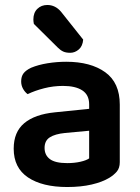

<svg xmlns="http://www.w3.org/2000/svg" viewBox="-20 -736 562 771"><path d="M250 -81Q279 -81 303 -86.5Q327 -92 338 -100V-211L241 -202Q201 -198 180 -184.5Q159 -171 159 -142Q159 -113 180.5 -97Q202 -81 250 -81ZM246 -488Q344 -488 402.5 -446Q461 -404 461 -316V-85Q461 -61 449 -47Q437 -33 419 -22Q391 -5 348 5Q305 15 250 15Q150 15 92.5 -23.5Q35 -62 35 -139Q35 -206 77.5 -241.5Q120 -277 201 -285L338 -299V-317Q338 -355 310.5 -373Q283 -391 233 -391Q194 -391 157 -381.5Q120 -372 91 -358Q80 -366 72.5 -379.5Q65 -393 65 -409Q65 -429 74.5 -441.5Q84 -454 105 -464Q134 -476 171 -482Q208 -488 246 -488ZM116 -640Q114 -650 114 -658Q114 -685 130 -700.5Q146 -716 170 -716Q202 -716 225 -689L314 -577Q312 -551 296.5 -537.5Q281 -524 262 -524Q245 -524 234 -529Q223 -534 212 -545Z"/></svg>

Font: Baloo Thambi 2 SemiBold
Style: Regular
Weight: 600
Designer: Aadarsh Rajan and Ek Type
Foundry: Ek Type
Version: Version 1.640;hotconv 1.0.111;makeotfexe 2.5.65597; ttfautoh